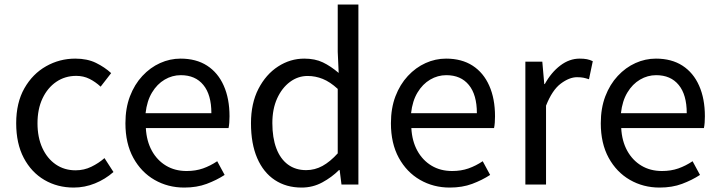

<svg xmlns="http://www.w3.org/2000/svg" viewBox="-20 -816 3179 849"><path d="M305.9 13.4Q233.9 13.4 176.3 -20.3Q118.7 -54 85.1 -117.6Q51.6 -181.2 51.6 -271Q51.6 -361.9 87.9 -425.7Q124.2 -489.4 183.9 -523.1Q243.5 -556.8 312.8 -556.8Q366 -556.8 404.6 -537.8Q443.1 -518.9 471.5 -492.7L425 -432.8Q401.8 -454.3 375.4 -467.4Q349.1 -480.5 317.1 -480.5Q267.7 -480.5 228.9 -454.2Q190.2 -427.8 168 -380.8Q145.8 -333.8 145.8 -271Q145.8 -208.7 167.2 -161.8Q188.7 -114.9 226.6 -88.9Q264.5 -62.9 314.3 -62.9Q351.7 -62.9 384 -78.7Q416.3 -94.4 442 -116.9L481.7 -55.4Q445.2 -23.3 399.9 -5Q354.6 13.4 305.9 13.4Z M794.7 13.4Q722.5 13.4 663.4 -20.6Q604.3 -54.6 569.4 -118.2Q534.6 -181.9 534.6 -271Q534.6 -337.5 554.6 -390.1Q574.7 -442.7 609.5 -480.1Q644.4 -517.6 688 -537.2Q731.6 -556.8 778.4 -556.8Q847.6 -556.8 895.8 -525.7Q944 -494.5 969.4 -437.1Q994.9 -379.7 994.9 -301.7Q994.9 -287.4 993.9 -274.1Q993 -260.7 990.6 -249.7H624.9Q628 -192.4 651.3 -149.8Q674.7 -107.2 714.1 -83.5Q753.4 -59.8 805.3 -59.8Q844.8 -59.8 877.5 -71.2Q910.1 -82.7 940.5 -103.1L973.3 -42.5Q937.8 -19.4 894 -3Q850.2 13.4 794.7 13.4ZM623.7 -315.5H914.7Q914.7 -397.1 879.2 -440.3Q843.8 -483.6 779.5 -483.6Q741.5 -483.6 708.1 -463.9Q674.7 -444.3 652.2 -406.9Q629.7 -369.6 623.7 -315.5Z M1313.6 13.4Q1245.7 13.4 1195.3 -19.9Q1144.9 -53.1 1117.3 -116.8Q1089.8 -180.4 1089.8 -271Q1089.8 -359.1 1122.8 -423.2Q1155.9 -487.2 1209.6 -522Q1263.3 -556.8 1325.4 -556.8Q1373 -556.8 1407.6 -540.2Q1442.3 -523.6 1477.6 -493.5L1473.4 -587V-796H1564.8V0H1490L1481.9 -64.1H1479.1Q1447.2 -32.3 1405.2 -9.5Q1363.1 13.4 1313.6 13.4ZM1333.8 -63.7Q1372 -63.7 1405.9 -82.2Q1439.8 -100.8 1473.4 -137.9V-422.9Q1439.4 -454.1 1407 -467.1Q1374.5 -480.1 1340.5 -480.1Q1297.6 -480.1 1262.1 -453.7Q1226.6 -427.3 1205.4 -380.6Q1184.3 -333.9 1184.3 -271.8Q1184.3 -206.8 1201.9 -160.1Q1219.5 -113.4 1253.1 -88.5Q1286.7 -63.7 1333.8 -63.7Z M1968.7 13.4Q1896.5 13.4 1837.4 -20.6Q1778.3 -54.6 1743.4 -118.2Q1708.6 -181.9 1708.6 -271Q1708.6 -337.5 1728.6 -390.1Q1748.7 -442.7 1783.5 -480.1Q1818.4 -517.6 1862 -537.2Q1905.6 -556.8 1952.4 -556.8Q2021.6 -556.8 2069.8 -525.7Q2118 -494.5 2143.4 -437.1Q2168.9 -379.7 2168.9 -301.7Q2168.9 -287.4 2167.9 -274.1Q2167 -260.7 2164.6 -249.7H1798.9Q1802 -192.4 1825.3 -149.8Q1848.7 -107.2 1888.1 -83.5Q1927.4 -59.8 1979.3 -59.8Q2018.8 -59.8 2051.5 -71.2Q2084.1 -82.7 2114.5 -103.1L2147.3 -42.5Q2111.8 -19.4 2068 -3Q2024.2 13.4 1968.7 13.4ZM1797.7 -315.5H2088.7Q2088.7 -397.1 2053.2 -440.3Q2017.8 -483.6 1953.5 -483.6Q1915.5 -483.6 1882.1 -463.9Q1848.7 -444.3 1826.2 -406.9Q1803.7 -369.6 1797.7 -315.5Z M2303.1 0V-543.4H2378L2386.7 -444.4H2389.1Q2417.4 -495.9 2457.6 -526.3Q2497.7 -556.8 2543.2 -556.8Q2561.9 -556.8 2575.2 -554.2Q2588.6 -551.6 2601.2 -545.4L2584.4 -465.6Q2570.2 -470.2 2559.3 -472.4Q2548.3 -474.6 2531.2 -474.6Q2497.7 -474.6 2459.9 -446.4Q2422 -418.2 2394.5 -348.8V0Z M2896.7 13.4Q2824.5 13.4 2765.4 -20.6Q2706.3 -54.6 2671.4 -118.2Q2636.6 -181.9 2636.6 -271Q2636.6 -337.5 2656.6 -390.1Q2676.7 -442.7 2711.5 -480.1Q2746.4 -517.6 2790 -537.2Q2833.6 -556.8 2880.4 -556.8Q2949.6 -556.8 2997.8 -525.7Q3046 -494.5 3071.4 -437.1Q3096.9 -379.7 3096.9 -301.7Q3096.9 -287.4 3095.9 -274.1Q3095 -260.7 3092.6 -249.7H2726.9Q2730 -192.4 2753.3 -149.8Q2776.7 -107.2 2816.1 -83.5Q2855.4 -59.8 2907.3 -59.8Q2946.8 -59.8 2979.5 -71.2Q3012.1 -82.7 3042.5 -103.1L3075.3 -42.5Q3039.8 -19.4 2996 -3Q2952.2 13.4 2896.7 13.4ZM2725.7 -315.5H3016.7Q3016.7 -397.1 2981.2 -440.3Q2945.8 -483.6 2881.5 -483.6Q2843.5 -483.6 2810.1 -463.9Q2776.7 -444.3 2754.2 -406.9Q2731.7 -369.6 2725.7 -315.5Z"/></svg>

Font: Noto Sans SC Thin
Style: Regular
Weight: 100
Designer: Ryoko NISHIZUKA 西塚涼子 (kana, bopomofo & ideographs); Paul D. Hunt (Latin, Greek & Cyrillic); Sandoll Communications 산돌커뮤니
Foundry: Adobe
Version: Version 2.004-H2;hotconv 1.0.118;makeotfexe 2.5.65603